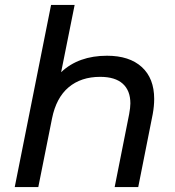

<svg xmlns="http://www.w3.org/2000/svg" viewBox="-20 -762 711 782"><path d="M608 -359Q608 -330 602 -297L543 0H447L506 -297Q511 -324 511 -341Q511 -393 480 -421Q449 -449 388 -449Q310 -449 259.5 -406.5Q209 -364 192 -280L136 0H40L188 -742H284L229 -468Q300 -535 416 -535Q507 -535 557.5 -489Q608 -443 608 -359Z"/></svg>

Font: Montserrat Alternates Medium
Style: Italic
Weight: 500
Italic angle: -11.3°
Designer: Julieta Ulanovsky
Foundry: Julieta Ulanovsky
Version: Version 7.200